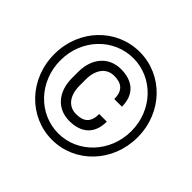

<svg xmlns="http://www.w3.org/2000/svg" viewBox="-172 -920 1129 1129"><g transform="rotate(45 393.0 -355.5)"><path d="M481 -293.5C481 -224.1 447.8 -196.8 385.3 -196.8C317.9 -196.8 281.2 -252 281.2 -329.1V-382.8C281.2 -459 317.9 -515.1 385.3 -515.1C447.3 -515.1 481.4 -486.8 481.4 -418.5H544.9C544.9 -520.5 482.4 -571.3 385.3 -571.3C283.2 -571.3 218.3 -493.7 218.3 -382.3V-329.1C218.3 -216.8 283.2 -140.1 385.3 -140.1C482.4 -140.1 544.4 -190.4 544.4 -293.5ZM44.9 -356C44.9 -149.4 200.2 10.3 391.6 10.3C582.5 10.3 737.8 -149.4 737.8 -356C737.8 -563 582.5 -720.7 391.6 -720.7C200.2 -720.7 44.9 -563 44.9 -356ZM96.2 -356C96.2 -531.7 228 -668 391.6 -668C553.2 -668 686 -531.7 686 -356C686 -180.2 553.2 -42.5 391.6 -42.5C228 -42.5 96.2 -180.2 96.2 -356Z"/></g></svg>

Font: Bert Sans
Style: Regular
Weight: 400
Designer: Christian Robertson (Google), Cristiano Sobral
Foundry: Google, Cristiano Sobral
Version: Version 3.101